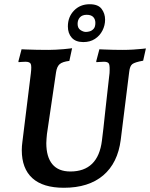

<svg xmlns="http://www.w3.org/2000/svg" viewBox="-20 -876 710 908"><path d="M202 -242Q201 -231 200 -219.5Q199 -208 199 -199Q199 -134 227.5 -99.5Q256 -65 313 -65Q378 -65 415.5 -101.5Q453 -138 462 -211Q465 -231 469 -269Q473 -307 478 -352Q483 -397 487.5 -437.5Q492 -478 495 -504Q498 -530 498 -530Q500 -564 495.5 -574Q491 -584 472 -584Q464 -584 450 -583Q436 -582 436 -582L435 -586L450 -643Q450 -643 470 -642Q490 -641 516 -640.5Q542 -640 560 -640Q584 -640 609.5 -641.5Q635 -643 652.5 -645Q670 -647 670 -647L657 -589Q618 -582 606 -573Q594 -564 591 -536L551 -215Q537 -105 468 -46.5Q399 12 282 12Q183 12 133 -33.5Q83 -79 83 -166Q83 -185 86 -206L126 -530Q130 -563 125.5 -573.5Q121 -584 100 -584Q91 -584 79.5 -583Q68 -582 68 -582L67 -586L82 -643Q82 -643 103.5 -642Q125 -641 155 -640.5Q185 -640 210 -640Q225 -640 244 -641Q263 -642 280.5 -643.5Q298 -645 309.5 -646.5Q321 -648 321 -648L308 -588Q275 -584 262 -572.5Q249 -561 245 -534ZM374 -677Q338 -677 319.5 -697.5Q301 -718 301 -751Q301 -796 330 -826Q359 -856 404 -856Q444 -856 460.5 -834Q477 -812 477 -783Q477 -756 464.5 -731.5Q452 -707 429 -692Q406 -677 374 -677ZM386 -725Q395 -725 405 -728Q415 -731 423 -740Q431 -749 431 -768Q431 -785 421 -795.5Q411 -806 390 -806Q369 -806 358 -794Q347 -782 347 -763Q347 -743 360.5 -734Q374 -725 386 -725Z"/></svg>

Font: Alegreya SemiBold
Style: Italic
Weight: 600
Italic angle: -7°
Designer: Juan Pablo del Peral
Foundry: Huerta Tipografica
Version: Version 2.009